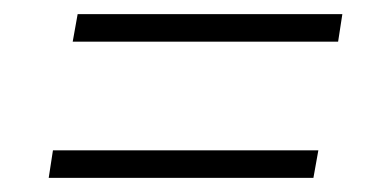

<svg xmlns="http://www.w3.org/2000/svg" viewBox="-20 -429 540 272"><path d="M83 -370 90 -409H465L459 -370ZM49 -177 55 -216H431L424 -177Z"/></svg>

Font: DM Sans ExtraLight
Style: Italic
Weight: 250
Italic angle: -10°
Designer: Colophon Foundry, Jonny Pinhorn
Foundry: Colophon Foundry
Version: Version 4.004;gftools[0.9.30]